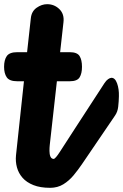

<svg xmlns="http://www.w3.org/2000/svg" viewBox="-90 -898 589 918"><path d="M149.5 0Q102.5 0 69.8 -13Q37 -26 17.8 -48Q-1.5 -70 -9 -97.8Q-16.5 -125.5 -13.5 -155.5L24.5 -509.5H-7.5Q-44.5 -509.5 -57.5 -528Q-70.5 -546.5 -70.5 -578.5Q-70.5 -611.5 -57.5 -630Q-44.5 -648.5 -7.5 -648.5H39.5L57.5 -811.5Q61 -844 85.2 -861Q109.5 -878 135.5 -878Q169.5 -878 193.8 -854.5Q218 -831 213.5 -792L197.5 -648.5H243.5Q279 -648.5 290.5 -630Q302 -611.5 302 -578.5Q302 -546.5 290.5 -528Q279 -509.5 243.5 -509.5H182L148 -205.5Q146.5 -192.5 146.5 -176.5Q146.5 -160.5 151.2 -149.2Q156 -138 168 -138Q188 -138 201.8 -119Q215.5 -100 215.5 -75.5Q215 -48 201.5 -24Q188 0 149.5 0ZM166 -138Q174.5 -138 196.8 -172.8Q219 -207.5 265.5 -279L409.5 -500.5Q418 -513.5 426.8 -519.5Q435.5 -525.5 442.5 -526Q460 -526.5 469.8 -499.5Q479.5 -472.5 478.5 -437.5Q478 -413 475.2 -388.2Q472.5 -363.5 460 -345.5L301.5 -112.5Q283.5 -86 262 -60Q240.5 -34 213 -17Q185.5 0 149.5 0Q122 0 109.2 -17.8Q96.5 -35.5 97 -54.5Q97.5 -88.5 114.5 -113.2Q131.5 -138 166 -138Z"/></svg>

Font: Edu SA Hand Cursive
Style: Regular
Weight: 400
Designer: Tina and Corey Anderson, Eben Sorkin, Mirko Velimirovic
Foundry: Google for Education
Version: Version 2.000